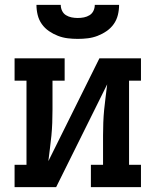

<svg xmlns="http://www.w3.org/2000/svg" viewBox="-20 -770 640 790"><path d="M40 0V-92H89V-438H40V-530H246V-438H196V-318Q196 -291 195 -264.5Q194 -238 191.5 -212Q189 -186 185.5 -159.5Q182 -133 179 -107L389 -530H560V-438H511V-92H560V0H354V-92H404V-212Q404 -239 405 -265.5Q406 -292 408.5 -318Q411 -344 414.5 -370.5Q418 -397 421 -423L211 0ZM300 -610Q279 -610 258.5 -612.5Q238 -615 218.5 -622.5Q199 -630 181.5 -642Q164 -654 152 -671Q140 -688 135 -708.5Q130 -729 130 -750H230Q230 -737 235.5 -725.5Q241 -714 251.5 -707.5Q262 -701 274.5 -698.5Q287 -696 300 -696Q313 -696 325.5 -698.5Q338 -701 348.5 -707.5Q359 -714 364.5 -725.5Q370 -737 370 -750H470Q470 -729 465 -708.5Q460 -688 448 -671Q436 -654 418.5 -642Q401 -630 381.5 -622.5Q362 -615 341.5 -612.5Q321 -610 300 -610Z"/></svg>

Font: Iosevka Slab Semibold Extended
Style: Regular
Weight: 600
Width: 7
Monospace: yes
Designer: Belleve Invis
Foundry: Belleve Invis
Version: Version 11.1.0; ttfautohint (v1.8.3)